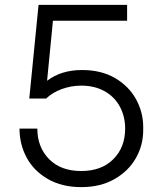

<svg xmlns="http://www.w3.org/2000/svg" viewBox="-20 -750 657 787"><path d="M60 -223H133Q133 -147 181 -98Q229 -49 313 -49Q396 -49 444.5 -97.5Q493 -146 493 -223Q493 -272 471.5 -312.5Q450 -353 409 -376Q368 -399 313 -399Q272 -399 233.5 -385Q195 -371 169 -346H100L138 -730H501V-665H197L173 -419Q231 -463 316 -463Q395 -463 451.5 -430Q508 -397 537.5 -343.5Q567 -290 567 -229V-216Q567 -155 537 -102Q507 -49 449.5 -16Q392 17 313 17Q234 17 176.5 -16Q119 -49 89.5 -103.5Q60 -158 60 -223Z"/></svg>

Font: Sora-SIA Light
Style: Regular
Weight: 300
Designer: Jonathan Barnbrook, Julián Moncada
Foundry: Barnbrook Fonts
Version: Version 2.000